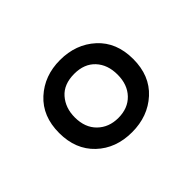

<svg xmlns="http://www.w3.org/2000/svg" viewBox="-70 -841 504 504"><g transform="rotate(-45 182.5 -589.0)"><path d="M182 -455Q122 -455 83.5 -491.5Q45 -528 45 -589Q45 -651 84.5 -687Q124 -723 182 -723Q241 -723 280.5 -687Q320 -651 320 -589Q320 -527 280.5 -491Q241 -455 182 -455ZM183 -507Q219 -507 240.5 -529.5Q262 -552 262 -589Q262 -626 241 -648.5Q220 -671 183 -671Q144 -671 123.5 -647.5Q103 -624 103 -589Q103 -551 125.5 -529Q148 -507 183 -507Z"/></g></svg>

Font: Noto Sans Myanmar ExtraCondensed
Style: Regular
Weight: 400
Width: 2
Designer: Monotype Design Team
Foundry: Monotype Imaging Inc.
Version: Version 2.107; ttfautohint (v1.8.4.7-5d5b)